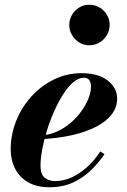

<svg xmlns="http://www.w3.org/2000/svg" viewBox="-20 -778 536 808"><path d="M188.5 10Q134 10 97.8 -11.2Q61.5 -32.5 43.2 -68.8Q25 -105 25 -150Q25 -211.5 48 -269Q71 -326.5 112 -371.8Q153 -417 207 -443.5Q261 -470 323 -470Q394 -470 433.5 -439Q473 -408 473 -363Q473 -326.5 450.2 -296.8Q427.5 -267 385.2 -245Q343 -223 284.5 -209.5Q226 -196 154 -192.5V-208Q189.5 -210.5 221 -225Q252.5 -239.5 278.5 -262Q304.5 -284.5 323.2 -311Q342 -337.5 352.5 -364.2Q363 -391 363 -413.5Q363 -429 356.2 -440Q349.5 -451 333 -451Q311 -451 288.8 -432.2Q266.5 -413.5 246.2 -381.8Q226 -350 208.5 -311Q191 -272 178 -230.2Q165 -188.5 157.8 -149.8Q150.5 -111 150.5 -81Q150.5 -44.5 168 -30.2Q185.5 -16 213 -16Q246.5 -16 280.8 -31.2Q315 -46.5 346 -74.5Q377 -102.5 402 -140.5L419.5 -129.5Q396 -94 363.5 -62.2Q331 -30.5 287.8 -10.2Q244.5 10 188.5 10ZM356 -587.5Q332 -587.5 313 -599.5Q294 -611.5 282.8 -631Q271.5 -650.5 271.5 -673Q271.5 -696 282.8 -715.2Q294 -734.5 313 -746.2Q332 -758 356 -758Q380 -758 399.5 -746.2Q419 -734.5 430.2 -715.2Q441.5 -696 441.5 -673Q441.5 -650.5 430.2 -631Q419 -611.5 399.5 -599.5Q380 -587.5 356 -587.5Z"/></svg>

Font: Bodoni Moda 11pt
Style: Bold Italic
Weight: 700
Italic angle: -13°
Designer: Owen Earl
Foundry: indestructible type
Version: Version 2.004